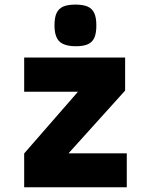

<svg xmlns="http://www.w3.org/2000/svg" viewBox="-20 -794 640 814"><path d="M82.5 -143.5 310.5 -405H82.5V-550H510.5V-410L270.5 -144H517.5V0H82.5ZM211 -686.5Q211 -719.5 219.8 -738.5Q228.5 -757.5 247.8 -766Q267 -774.5 299.5 -774.5Q332.5 -774.5 351.8 -766Q371 -757.5 379.8 -738.2Q388.5 -719 388.5 -686.5Q388.5 -653.5 380.2 -634.5Q372 -615.5 353.2 -606.8Q334.5 -598 302 -598Q253 -598 232 -618.2Q211 -638.5 211 -686.5Z"/></svg>

Font: JuliaMono Black
Style: Regular
Weight: 900
Monospace: yes
Designer: cormullion
Foundry: corm
Version: Version 0.054; ttfautohint (v1.8.4)